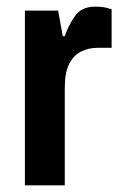

<svg xmlns="http://www.w3.org/2000/svg" viewBox="-20 -558 359 578"><path d="M55 0V-526H155L169 -449H175Q186 -482 206 -510Q226 -538 266 -538Q289 -538 302.5 -534Q316 -530 316 -530V-414H273Q247 -414 224.5 -403Q202 -392 188.5 -366Q175 -340 175 -293V0Z"/></svg>

Font: Archivo Narrow
Style: Bold
Weight: 700
Designer: Hector Gatti
Foundry: Omnibus-Type
Version: Version 3.002